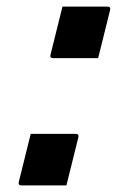

<svg xmlns="http://www.w3.org/2000/svg" viewBox="-20 -559 390 581"><path d="M277 -383H141Q130 -383 133 -394L169 -539H305Q316 -539 313 -528ZM181 2H45Q34 2 37 -9L73 -154H209Q220 -154 217 -143Z"/></svg>

Font: Recursive Sn Lnr St Med
Style: Italic
Weight: 500
Italic angle: -15°
Version: Version 1.079;hotconv 1.0.112;makeotfexe 2.5.65598; ttfautoh